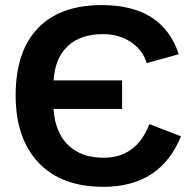

<svg xmlns="http://www.w3.org/2000/svg" viewBox="-20 -718 751 748"><path d="M384.3 -103.5Q511.2 -103.5 562 -234.4L685.1 -187Q605 9.8 382.8 9.8Q219.2 9.8 130.1 -84.2Q41 -178.2 41 -347.2Q41 -517.6 127.4 -607.9Q213.9 -698.2 376.5 -698.2Q613.8 -698.2 676.3 -506.8L551.8 -472.2Q535.6 -523.9 489.7 -554.4Q443.8 -585 380.9 -585Q293 -585 243.4 -537.8Q193.8 -490.7 189 -404.8H455.6V-293.5H188.5Q194.8 -201.7 245.6 -152.6Q296.4 -103.5 384.3 -103.5Z"/></svg>

Font: Arial
Style: Bold
Weight: 700
Designer: Steve Matteson
Foundry: Ascender Corporation
Version: Version 2.00.3